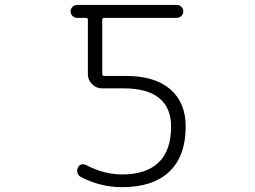

<svg xmlns="http://www.w3.org/2000/svg" viewBox="-20 -774 1040 782"><path d="M293.9 -753.9H700.2Q710.9 -753.9 718.8 -746.1Q726.6 -738.3 726.6 -727.5Q726.6 -716.8 718.8 -709Q710.9 -701.2 700.2 -701.2H404.3Q396.5 -701.2 396.5 -693.4V-472.7Q396.5 -464.8 404.3 -464.8H491.2Q610.4 -464.8 673.3 -410.6Q736.3 -356.4 736.3 -258.8Q736.3 -138.7 669.9 -75.2Q603.5 -11.7 477.5 -11.7Q389.6 -11.7 310.5 -52.7Q299.8 -57.6 295.9 -68.8Q292 -80.1 296.9 -89.8Q299.8 -99.6 309.6 -103.5Q319.3 -107.4 329.1 -102.5Q403.3 -63.5 477.5 -63.5Q575.2 -63.5 626 -112.3Q676.8 -161.1 676.8 -258.8Q676.8 -335 628.4 -374.5Q580.1 -414.1 483.4 -414.1H395.5Q372.1 -414.1 355 -431.2Q337.9 -448.2 337.9 -471.7V-693.4Q337.9 -701.2 330.1 -701.2H293.9Q283.2 -701.2 275.4 -709Q267.6 -716.8 267.6 -727.5Q267.6 -738.3 275.4 -746.1Q283.2 -753.9 293.9 -753.9Z"/></svg>

Font: Rounded-X Mgen+ 1m light
Style: Regular
Weight: 200
Designer: [Source Han Sans]
Ryoko NISHIZUKA  (kana & ideographs); Paul D. Hunt (Latin, Greek & Cyrillic); Wenlong ZHANG  (bopomofo
Version: Version 1.059.20150602